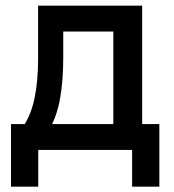

<svg xmlns="http://www.w3.org/2000/svg" viewBox="-20 -538 626 689"><path d="M155.3 -70.8 62.5 -83Q91.3 -125 104 -185.8Q116.7 -246.6 116.7 -329.1V-517.6H207V-332.5Q207 -248 195.3 -183.1Q183.6 -118.2 155.3 -70.8ZM19.5 131.8V-63.5H117.2V131.8ZM454.1 131.8V-63.5H551.8V131.8ZM386.7 0V-517.6H490.2V0ZM166.5 -424.8V-517.6H449.7V-424.8ZM551.8 -92.8V0H19.5V-92.8Z"/></svg>

Font: Cascadia Code PL
Style: Regular
Weight: 400
Monospace: yes
Designer: Aaron Bell
Foundry: Saja Typeworks
Version: Version 2102.003